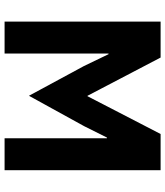

<svg xmlns="http://www.w3.org/2000/svg" viewBox="40 -778 738 859"><g transform="rotate(90 409.5 -349.0)"><path d="M77 0V-698H238L409 -371H411L580 -698H742V0H599V-458H596L545 -356L409 -109L276 -355L223 -465H220V0Z"/></g></svg>

Font: Anuphan
Style: Bold
Weight: 700
Designer: Mike Abbink, Paul van der Laan, Pieter van Rosmalen, Mint Tantisuwanna
Foundry: Bold Monday; Cadson Demak
Version: Version 3.002;hotconv 1.0.109;makeotfexe 2.5.65596